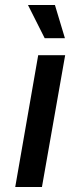

<svg xmlns="http://www.w3.org/2000/svg" viewBox="-20 -749 322 769"><path d="M41 0 133 -528H241L148 0ZM159 -596 92 -729H200L240 -596Z"/></svg>

Font: Hubot Sans Medium
Style: Italic
Weight: 500
Italic angle: -10°
Designer: Deni Anggara
Foundry: GitHub
Version: Version 1.001; ttfautohint (v1.8.4.7-5d5b);gftools[0.9.31]